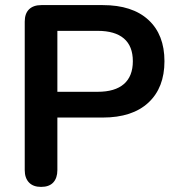

<svg xmlns="http://www.w3.org/2000/svg" viewBox="-20 -725 692 753"><path d="M141 8Q110 8 93.5 -9.5Q77 -27 77 -58V-640Q77 -672 94 -688.5Q111 -705 142 -705H383Q499 -705 562 -647Q625 -589 625 -485Q625 -381 562 -322.5Q499 -264 383 -264H205V-58Q205 -27 189 -9.5Q173 8 141 8ZM205 -365H363Q431 -365 466 -395.5Q501 -426 501 -485Q501 -544 466 -574Q431 -604 363 -604H205Z"/></svg>

Font: Nunito ExtraLight
Style: Regular
Weight: 200
Designer: Vernon Adams
Foundry: Vernon Adams
Version: Version 3.602